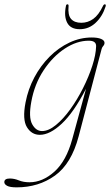

<svg xmlns="http://www.w3.org/2000/svg" viewBox="-100 -602 499 868"><path d="M255.5 14.5Q223 138 148.8 191.5Q74.5 245 -24.5 245Q-55 245 -67.8 238Q-80.5 231 -80.5 221.5Q-80.5 205 -55.5 205Q-35.5 205 -14.8 213.5Q6 222 33.5 222Q92.5 222 146 174Q199.5 126 226.5 27.5L289 -201Q233 -93 179.2 -42.8Q125.5 7.5 80 7.5Q43 7.5 21.8 -27Q0.5 -61.5 15.5 -139Q27 -199 55.2 -252Q83.5 -305 124.2 -345.8Q165 -386.5 213.8 -409.5Q262.5 -432.5 315 -432.5Q341.5 -432.5 357 -426Q372.5 -419.5 372.5 -408.5Q372.5 -400.5 367 -394.5Q361.5 -388.5 359.5 -381ZM41.5 -142Q28.5 -71.5 45.5 -40.5Q62.5 -9.5 90 -9.5Q119.5 -9.5 152.8 -36.8Q186 -64 217.8 -108Q249.5 -152 275.5 -203.8Q301.5 -255.5 317.5 -305.2Q333.5 -355 334.5 -392.5Q335.5 -418 301.5 -418Q247 -418 192.8 -382.2Q138.5 -346.5 97.2 -284.2Q56 -222 41.5 -142ZM267.5 -499Q297 -499 321.5 -516.5Q346 -534 365.5 -575Q369 -582.5 374 -582.5Q380 -582.5 377.5 -573Q363 -527.5 332.2 -498.8Q301.5 -470 260.5 -470Q219 -470 203.8 -499.2Q188.5 -528.5 198 -574.5Q199 -582.5 205 -582.5Q210.5 -582.5 210 -575Q206 -534 221.2 -516.5Q236.5 -499 267.5 -499Z"/></svg>

Font: Fraunces 144pt Soft Thin
Style: Italic
Weight: 100
Italic angle: -16°
Version: Version 1.000;[0bf87f6ff]